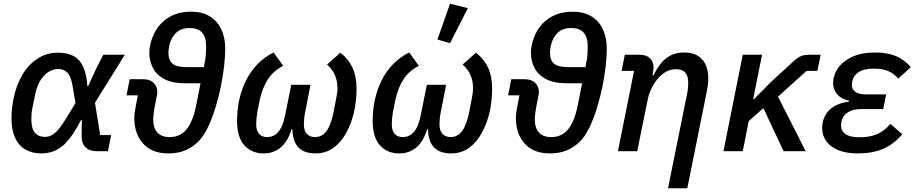

<svg xmlns="http://www.w3.org/2000/svg" viewBox="-20 -815 4937 1035"><path d="M579 -87 562 0H501Q462 0 440.5 -21.5Q419 -43 420 -85L421 -169H417Q390 -116 364.5 -80.5Q339 -45 313 -25Q287 -5 260 3.5Q233 12 202 12Q152 12 116 -9.5Q80 -31 61 -73Q42 -115 42 -178Q42 -206 45 -232.5Q48 -259 53 -283Q67 -354 99.5 -410Q132 -466 181.5 -498.5Q231 -531 292 -531Q343 -531 376.5 -513Q410 -495 428.5 -455Q447 -415 451 -351H455L499 -446L537 -520H653L492 -261L520 -87ZM222 -77Q240 -77 257.5 -85.5Q275 -94 295 -117.5Q315 -141 341 -184L387 -260L374 -336Q365 -399 345.5 -421Q326 -443 295 -443Q252 -443 217.5 -407.5Q183 -372 169 -303L154 -230Q151 -214 150 -200.5Q149 -187 149 -173Q149 -121 168.5 -99Q188 -77 222 -77Z M679 -388H752Q788 -388 808 -368.5Q828 -349 828 -319Q828 -313 827 -305Q826 -297 823 -286L813 -235Q810 -218 808 -201Q806 -184 806 -170Q806 -125 828.5 -100.5Q851 -76 895 -76Q932 -76 959.5 -94Q987 -112 1007 -151.5Q1027 -191 1039 -255L1061 -366H980Q909 -366 866.5 -388.5Q824 -411 804.5 -448.5Q785 -486 785 -531Q785 -569 801.5 -613Q818 -657 850 -690Q881 -721 920.5 -736.5Q960 -752 1010 -752Q1069 -752 1110 -727.5Q1151 -703 1172.5 -658Q1194 -613 1194 -551Q1194 -510 1188 -458Q1182 -406 1171 -351Q1159 -292 1141 -233.5Q1123 -175 1100.5 -128Q1078 -81 1051 -54Q1017 -20 977.5 -4Q938 12 887 12Q799 12 751.5 -41Q704 -94 704 -178Q704 -194 706.5 -212Q709 -230 715 -259L723 -301H662ZM888 -528Q888 -491 909.5 -472Q931 -453 990 -453H1079L1083 -476Q1088 -497 1089.5 -519.5Q1091 -542 1091 -570Q1091 -615 1069 -639.5Q1047 -664 1002 -664Q956 -664 929 -638Q902 -612 893 -571Q890 -557 889 -547.5Q888 -538 888 -528Z M1654 -358 1625 -211Q1621 -192 1619.5 -174Q1618 -156 1618 -145Q1618 -111 1634 -93.5Q1650 -76 1679 -76Q1700 -76 1719 -88Q1738 -100 1752.5 -129Q1767 -158 1778 -210L1792 -283Q1795 -297 1797 -311.5Q1799 -326 1799 -338Q1799 -379 1785.5 -410Q1772 -441 1743 -467L1815 -531Q1860 -495 1881 -448.5Q1902 -402 1902 -337Q1902 -307 1899 -278.5Q1896 -250 1891 -223Q1877 -156 1848.5 -102.5Q1820 -49 1778 -18.5Q1736 12 1682 12Q1620 12 1589 -20Q1558 -52 1556 -119H1552Q1531 -51 1492.5 -19.5Q1454 12 1402 12Q1336 12 1297 -32Q1258 -76 1258 -161Q1258 -190 1260.5 -217Q1263 -244 1268 -270Q1281 -330 1305.5 -380Q1330 -430 1368 -469Q1406 -508 1455 -532L1507 -460Q1455 -434 1425 -389Q1395 -344 1380 -275L1367 -211Q1364 -193 1362.5 -174.5Q1361 -156 1361 -145Q1361 -111 1376.5 -93.5Q1392 -76 1420 -76Q1444 -76 1463 -88.5Q1482 -101 1495.5 -127Q1509 -153 1517 -194L1550 -358Z M2385 -358 2356 -211Q2352 -192 2350.5 -174Q2349 -156 2349 -145Q2349 -111 2365 -93.5Q2381 -76 2410 -76Q2431 -76 2450 -88Q2469 -100 2483.5 -129Q2498 -158 2509 -210L2523 -283Q2526 -297 2528 -311.5Q2530 -326 2530 -338Q2530 -379 2516.5 -410Q2503 -441 2474 -467L2546 -531Q2591 -495 2612 -448.5Q2633 -402 2633 -337Q2633 -307 2630 -278.5Q2627 -250 2622 -223Q2608 -156 2579.5 -102.5Q2551 -49 2509 -18.5Q2467 12 2413 12Q2351 12 2320 -20Q2289 -52 2287 -119H2283Q2262 -51 2223.5 -19.5Q2185 12 2133 12Q2067 12 2028 -32Q1989 -76 1989 -161Q1989 -190 1991.5 -217Q1994 -244 1999 -270Q2012 -330 2036.5 -380Q2061 -430 2099 -469Q2137 -508 2186 -532L2238 -460Q2186 -434 2156 -389Q2126 -344 2111 -275L2098 -211Q2095 -193 2093.5 -174.5Q2092 -156 2092 -145Q2092 -111 2107.5 -93.5Q2123 -76 2151 -76Q2175 -76 2194 -88.5Q2213 -101 2226.5 -127Q2240 -153 2248 -194L2281 -358ZM2502 -771 2406 -582 2338 -602 2406 -795Z M2736 -388H2809Q2845 -388 2865 -368.5Q2885 -349 2885 -319Q2885 -313 2884 -305Q2883 -297 2880 -286L2870 -235Q2867 -218 2865 -201Q2863 -184 2863 -170Q2863 -125 2885.5 -100.5Q2908 -76 2952 -76Q2989 -76 3016.5 -94Q3044 -112 3064 -151.5Q3084 -191 3096 -255L3118 -366H3037Q2966 -366 2923.5 -388.5Q2881 -411 2861.5 -448.5Q2842 -486 2842 -531Q2842 -569 2858.5 -613Q2875 -657 2907 -690Q2938 -721 2977.5 -736.5Q3017 -752 3067 -752Q3126 -752 3167 -727.5Q3208 -703 3229.5 -658Q3251 -613 3251 -551Q3251 -510 3245 -458Q3239 -406 3228 -351Q3216 -292 3198 -233.5Q3180 -175 3157.5 -128Q3135 -81 3108 -54Q3074 -20 3034.5 -4Q2995 12 2944 12Q2856 12 2808.5 -41Q2761 -94 2761 -178Q2761 -194 2763.5 -212Q2766 -230 2772 -259L2780 -301H2719ZM2945 -528Q2945 -491 2966.5 -472Q2988 -453 3047 -453H3136L3140 -476Q3145 -497 3146.5 -519.5Q3148 -542 3148 -570Q3148 -615 3126 -639.5Q3104 -664 3059 -664Q3013 -664 2986 -638Q2959 -612 2950 -571Q2947 -557 2946 -547.5Q2945 -538 2945 -528Z M3415 0H3311L3398 -433H3331L3348 -520H3428Q3463 -520 3483 -501.5Q3503 -483 3503 -451Q3503 -445 3502 -437Q3501 -429 3500 -421L3497 -409H3503Q3531 -469 3570.5 -500.5Q3610 -532 3668 -532Q3732 -532 3765 -495Q3798 -458 3798 -392Q3798 -376 3796 -358.5Q3794 -341 3790 -322L3685 200H3581L3685 -315Q3688 -330 3689 -344Q3690 -358 3690 -370Q3690 -405 3674 -423.5Q3658 -442 3623 -442Q3596 -442 3573.5 -430Q3551 -418 3532 -398Q3510 -374 3494 -342.5Q3478 -311 3472 -280Z M4204 0 4095 -232 4016 -162 3984 0H3880L3984 -520H4088L4040 -281H4045L4135 -372L4261 -488Q4281 -506 4299.5 -513Q4318 -520 4346 -520H4404L4386 -433H4328L4174 -294L4323 0Z M4780 -147 4844 -91Q4795 -35 4738 -11.5Q4681 12 4605 12Q4541 12 4498 -6Q4455 -24 4433.5 -55Q4412 -86 4412 -125Q4412 -181 4448.5 -219.5Q4485 -258 4556 -267L4557 -272Q4515 -281 4493 -306.5Q4471 -332 4471 -367Q4471 -409 4496.5 -446.5Q4522 -484 4572.5 -508Q4623 -532 4698 -532Q4764 -532 4810 -512.5Q4856 -493 4890 -453L4822 -391Q4799 -419 4768 -432Q4737 -445 4692 -445Q4637 -445 4609 -426.5Q4581 -408 4575 -380Q4574 -374 4573 -368.5Q4572 -363 4572 -356Q4572 -334 4591 -320Q4610 -306 4650 -306H4757L4741 -227H4623Q4578 -227 4550.5 -209.5Q4523 -192 4516 -161Q4515 -156 4514.5 -150.5Q4514 -145 4514 -136Q4514 -109 4538 -92Q4562 -75 4614 -75Q4666 -75 4705 -90.5Q4744 -106 4780 -147Z"/></svg>

Font: IBM Plex Sans Medium
Style: Italic
Weight: 500
Italic angle: -11.31°
Designer: Mike Abbink, Paul van der Laan, Pieter van Rosmalen
Foundry: Bold Monday
Version: Version 3.201